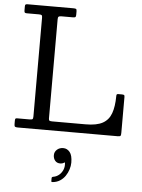

<svg xmlns="http://www.w3.org/2000/svg" viewBox="-67 -801 861 1165"><g transform="rotate(5 364.0 -219.0)"><path d="M126.5 -695Q139.5 -695 143.5 -691.8Q147.5 -688.5 147.5 -676V-75Q147.5 -61 143 -58Q138.5 -55 124 -55H50Q41.5 -55 39.5 -51.5Q37.5 -48 37.5 -39V-18Q37.5 -5.5 42.5 -2.8Q47.5 0 59 0H668Q682 0 684.8 -4.5Q687.5 -9 687.5 -23V-241Q687.5 -251 683.2 -253Q679 -255 669 -255H648Q641 -255 639.2 -251.5Q637.5 -248 637.5 -241Q637 -178 622.2 -136.8Q607.5 -95.5 571 -75.2Q534.5 -55 467.5 -55H263.5Q252.5 -55 247.5 -57.5Q242.5 -60 242.5 -71V-675.5Q242.5 -688 247.2 -691.5Q252 -695 263 -695H335Q345 -695 348.8 -698Q352.5 -701 352.5 -712V-733Q352.5 -745 348.2 -747.5Q344 -750 332 -750H54Q44.5 -750 41 -747.5Q37.5 -745 37.5 -735.5V-712Q37.5 -701.5 40.5 -698.2Q43.5 -695 53 -695ZM291.5 148Q291.5 168 302.8 181.5Q314 195 334 195Q347.5 195 354.5 190Q358 187.5 360.2 186.5Q362.5 185.5 363 190.5Q365.5 213.5 357 232.5Q348.5 251.5 333.5 263.8Q318.5 276 300 279Q290 280.5 290 288V305.5Q290 310.5 292.2 311.2Q294.5 312 299 311.5Q324 309 343 296.8Q362 284.5 374.8 265.8Q387.5 247 394.2 225.5Q401 204 401 184Q401 140 384.8 120.2Q368.5 100.5 345 100.5Q322 100.5 306.8 114.2Q291.5 128 291.5 148Z"/></g></svg>

Font: Besley
Style: Regular
Weight: 400
Designer: Owen Earl
Foundry: indestructible type*
Version: Version 4.000